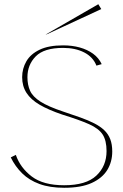

<svg xmlns="http://www.w3.org/2000/svg" viewBox="-20 -883 581 910"><path d="M284 7Q216 7 167 -11Q118 -29 85 -61.5Q52 -94 31 -137L55 -149Q76 -88 130.5 -46.5Q185 -5 284 -5Q388 -5 436.5 -50.5Q485 -96 485 -167Q485 -217 466.5 -245.5Q448 -274 402 -294.5Q356 -315 275 -340Q210 -362 168 -386.5Q126 -411 105.5 -443Q85 -475 85 -517Q85 -558 105 -592.5Q125 -627 168 -647.5Q211 -668 279 -668Q322 -668 358 -658Q394 -648 421 -628.5Q448 -609 462 -579L437 -572Q421 -613 379 -634.5Q337 -656 279 -656Q189 -656 149.5 -616Q110 -576 110 -517Q110 -481 122.5 -453Q135 -425 171.5 -401.5Q208 -378 280 -354Q325 -339 361.5 -326Q398 -313 426.5 -298.5Q455 -284 474 -266Q493 -248 502.5 -223.5Q512 -199 512 -165Q512 -116 488.5 -77.5Q465 -39 415 -16Q365 7 284 7ZM203 -721 196 -719 446 -863 460 -840Z"/></svg>

Font: Panamera Thin
Style: Regular
Weight: 100
Designer: Bastien Sozeau
Foundry: NBR — Bastien Sozeau
Version: Version 3.003;gftools[0.9.33]